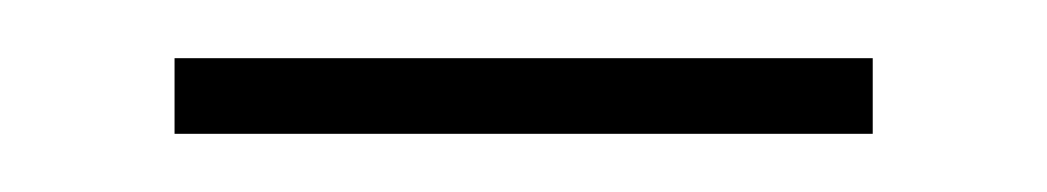

<svg xmlns="http://www.w3.org/2000/svg" viewBox="-20 -349 360 66"><path d="M40 -303V-329H280V-303Z"/></svg>

Font: Noto Sans Sinhala UI Thin
Style: Regular
Weight: 100
Designer: Jelle Bosma - Monotype Design Team
Foundry: Monotype Imaging Inc.
Version: Version 2.006; ttfautohint (v1.8.4.7-5d5b)